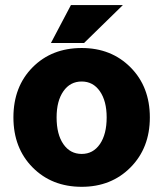

<svg xmlns="http://www.w3.org/2000/svg" viewBox="-20 -719 633 747"><path d="M563 -262.2Q563 -143.6 488 -67.9Q413.1 7.8 297.9 7.8Q181.6 7.8 106.9 -67.6Q32.2 -143.1 32.2 -262.2Q32.2 -381.8 106.7 -457Q181.2 -532.2 297.9 -532.2Q413.1 -532.2 488 -456.8Q563 -381.3 563 -262.2ZM200.2 -262.2Q200.2 -196.3 226.6 -158.2Q252.9 -120.1 297.9 -120.1Q342.3 -120.1 368.7 -158.4Q395 -196.8 395 -262.2Q395 -325.7 368.7 -363.8Q342.3 -401.9 297.9 -401.9Q252.9 -401.9 226.6 -364Q200.2 -326.2 200.2 -262.2ZM255.9 -699.2H458L307.1 -551.8H178.2Z"/></svg>

Font: LT Superior Black
Style: Regular
Weight: 900
Designer: Daniel Lyons
Foundry: LyonsType
Version: Version 2.005